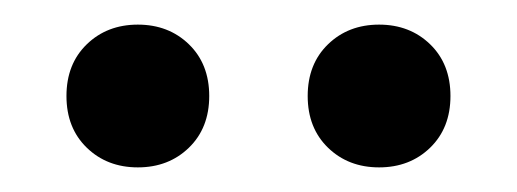

<svg xmlns="http://www.w3.org/2000/svg" viewBox="-20 -735 420 156"><path d="M92 -599Q67 -599 50.5 -615Q34 -631 34 -657Q34 -683 50.5 -699Q67 -715 92 -715Q117 -715 133.5 -699Q150 -683 150 -657Q150 -631 133.5 -615Q117 -599 92 -599ZM288 -599Q263 -599 246.5 -615Q230 -631 230 -657Q230 -683 246.5 -699Q263 -715 288 -715Q313 -715 329.5 -699Q346 -683 346 -657Q346 -631 329.5 -615Q313 -599 288 -599Z"/></svg>

Font: NT Somic
Style: Regular
Weight: 400
Designer: Ravid Balaliev — lead type designer, mastering
Michael Voronin — secret advisor, marketing
Ivan Kovalenko — best boy
Foundry: NT Type
Version: Version 0.7